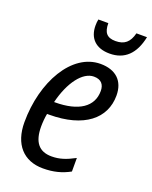

<svg xmlns="http://www.w3.org/2000/svg" viewBox="-141 -817 718 905"><g transform="rotate(20 218.5 -364.5)"><path d="M297 -606C372 -606 419 -651 437 -739H384C372 -692 348 -671 303 -671C260 -671 243 -692 243 -739H193C191 -730 190 -719 190 -708C190 -645 227 -606 297 -606ZM187 10C240 10 281 -1 321 -23V-91C278 -68 246 -57 206 -57C142 -57 112 -96 112 -173C112 -194 114 -217 118 -238H128C303 -238 396 -316 396 -431C396 -505 351 -546 275 -546C132 -546 31 -368 31 -165C31 -55 89 10 187 10ZM134 -302H130C156 -408 210 -479 266 -479C303 -479 319 -458 319 -426C319 -347 253 -302 134 -302Z"/></g></svg>

Font: Noto Sans Condensed
Style: Italic
Weight: 400
Width: 3
Italic angle: -12°
Designer: Monotype Design Team
Foundry: Monotype Imaging Inc.
Version: Version 2.013